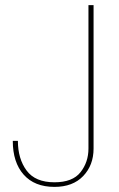

<svg xmlns="http://www.w3.org/2000/svg" viewBox="-20 -724 466 751"><path d="M326 -143V-704H346V-143Q346 -78 305.5 -35.5Q265 7 193 7Q115 7 72.5 -41Q30 -89 30 -173H50Q50 -103 84 -57Q118 -11 193 -11Q264 -11 295 -50.5Q326 -90 326 -143Z"/></svg>

Font: Poppins Thin
Style: Regular
Weight: 250
Designer: Ninad Kale (Devanagari), Jonny Pinhorn (Latin)
Foundry: Indian Type Foundry
Version: Version 3.200;PS 1.000;hotconv 16.6.54;makeotf.lib2.5.65590